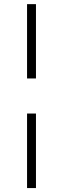

<svg xmlns="http://www.w3.org/2000/svg" viewBox="-20 -827 311 946"><path d="M157.2 -267.6V99.6H113.3V-267.6ZM157.2 -440.4H113.3V-806.6H157.2Z"/></svg>

Font: Pretendard Std ExtraLight
Style: Regular
Weight: 200
Designer: Base glyphs from Inter by Rasmus Andersson; Hangeul glyphs from Noto Sans CJK(Source Han Sans) by Jang Soo-young and Kan
Foundry: Kil Hyung-jin
Version: Version 1.309